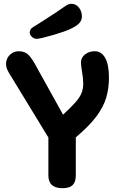

<svg xmlns="http://www.w3.org/2000/svg" viewBox="-20 -980 615 1008"><path d="M308 8Q234 8 234 -59V-258L26 -599Q8 -630 12.5 -655Q17 -680 35.5 -695.5Q54 -711 78 -711Q111 -711 130.5 -691Q150 -671 175 -623L311 -378Q351 -415 374 -440.5Q397 -466 407 -489Q417 -512 417 -540Q417 -568 411 -602Q405 -636 405 -652Q405 -677 426 -694Q447 -711 477 -711Q513 -711 532.5 -675.5Q552 -640 552 -572Q552 -516 537.5 -467Q523 -418 485.5 -368Q448 -318 378 -259V-59Q378 -25 361.5 -8.5Q345 8 308 8ZM172 -776Q159 -776 147.5 -786.5Q136 -797 136 -810Q136 -818 141 -826Q146 -834 159 -841Q163 -843 181 -854.5Q199 -866 224.5 -882.5Q250 -899 277.5 -917Q305 -935 327 -951Q335 -956 342 -958Q349 -960 355 -960Q379 -960 394.5 -940Q410 -920 410 -894Q410 -875 398 -860.5Q386 -846 358 -832Q341 -823 313.5 -813.5Q286 -804 256.5 -795.5Q227 -787 204 -781.5Q181 -776 172 -776Z"/></svg>

Font: Madimi One
Style: Regular
Weight: 400
Designer: Taurai Valerie Mtake, Mirko Velimirovic
Foundry: TaVaTake
Version: Version 1.000; ttfautohint (v1.8.4.7-5d5b)